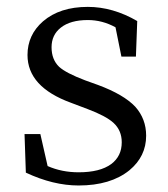

<svg xmlns="http://www.w3.org/2000/svg" viewBox="-20 -536 499 569"><path d="M212.9 13.7Q137.7 13.7 56.6 -24.4L52.7 -138.7H99.6L121.1 -43.9Q163.1 -25.4 212.9 -25.4Q276.4 -25.4 309.6 -49.8Q340.8 -73.2 340.8 -114.3Q340.8 -149.4 316.4 -171.9Q293.9 -192.4 239.3 -212.9L190.4 -231.4Q61.5 -278.3 61.5 -373Q61.5 -432.6 107.4 -472.7Q157.2 -515.6 240.2 -515.6Q314.5 -515.6 386.7 -473.6L382.8 -368.2H339.8L322.3 -455.1Q283.2 -476.6 240.2 -476.6Q188.5 -476.6 160.2 -454.1Q132.8 -432.6 132.8 -396Q132.8 -359.4 155.3 -337.9Q175.8 -319.3 232.4 -297.9L270.5 -284.2Q346.7 -255.9 380.9 -219.7Q413.1 -183.6 413.1 -133.8Q413.1 -72.3 363.3 -31.2Q307.6 13.7 212.9 13.7Z"/></svg>

Font: Bpmf GenYo Min R
Style: R
Weight: 400
Foundry: But Ko
Version: Version 1.320